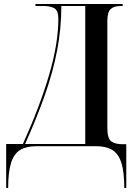

<svg xmlns="http://www.w3.org/2000/svg" viewBox="-20 -734 680 964"><path d="M11 210V-11H95Q181 -202 227 -359.5Q273 -517 273 -639Q273 -682 252 -693Q231 -704 197 -704H158V-714H596V-704H587Q552 -704 535.5 -688.5Q519 -673 519 -628V-92Q519 -38 539 -24Q559 -10 593 -10H614V210H604Q604 130 589.5 84Q575 38 544 19Q513 0 462 0H163Q112 0 81 19Q50 38 35.5 84Q21 130 21 210ZM106 -11H408V-704H288Q288 -592 267 -482Q246 -372 205 -256Q164 -140 106 -11Z"/></svg>

Font: Noto Serif Display SemiCondensed Medium
Style: Regular
Weight: 500
Width: 4
Designer: Monotype Design Team
Foundry: Monotype Imaging Inc.
Version: Version 2.009